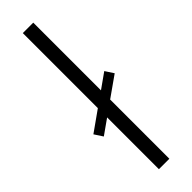

<svg xmlns="http://www.w3.org/2000/svg" viewBox="-277 -807 806 806"><g transform="rotate(-45 126.0 -404.0)"><path d="M249 -416 157.5 -351.5V0H95.5V-307.5L29 -260.5L4.5 -298L95.5 -362.5V-808H157.5V-406L224.5 -453.5Z"/></g></svg>

Font: Encode Sans Expanded Light
Style: Regular
Weight: 300
Width: 7
Designer: Multiple Designers
Foundry: Impallari Type
Version: Version 2.000